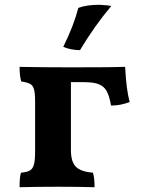

<svg xmlns="http://www.w3.org/2000/svg" viewBox="-20 -782 608 804"><path d="M523 -355Q486 -340 445 -340Q438 -380 427 -400Q416 -420 394.5 -429Q373 -438 332 -438H277V-153Q277 -105 297.5 -84Q318 -63 369 -59Q376 -39 376 2Q312 0 224 0Q134 0 62 2Q62 -42 68 -59Q93 -61 105 -68Q117 -75 122 -92.5Q127 -110 127 -147V-355Q127 -391 122.5 -407.5Q118 -424 106.5 -430.5Q95 -437 69 -441Q62 -463 62 -502Q162 -500 277 -500Q462 -500 504 -502Q509 -405 523 -355ZM245 -586Q289 -675 308 -749Q343 -762 397 -762Q433 -760 446 -757Q374 -671 315 -572Q296 -572 276.5 -576Q257 -580 245 -586Z"/></svg>

Font: Vollkorn SC
Style: Bold
Weight: 700
Designer: Friedrich Althausen
Foundry: Friedrich Althausen
Version: Version 4.015